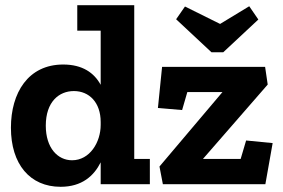

<svg xmlns="http://www.w3.org/2000/svg" viewBox="-20 -708 1087 738"><path d="M556 0V-97H496V-688H277V-590H367V-382C342 -428 297 -460 223 -460C88 -460 22 -351 22 -217C22 -77 95 10 213 10C295 10 341 -32 367 -84V0ZM367 -228C367 -161 325 -92 257 -92C202 -92 156 -139 156 -225C156 -317 207 -358 264 -358C323 -358 367 -314 367 -239ZM973 -633 938 -684 826 -616 691 -683 657 -634 793 -507H838ZM1000 0 1028 -158 926 -168 905 -97H760L1009 -383L999 -451H603L587 -293L680 -285L700 -354H835L593 -68L606 0Z"/></svg>

Font: Zilla Slab Bold
Style: Regular
Weight: 700
Designer: Typotheque.com
Foundry: Typotheque type foundry
Version: Version 1.3; 2018